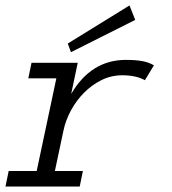

<svg xmlns="http://www.w3.org/2000/svg" viewBox="-68 -686 634 706"><path d="M464.8 -391.1Q432.1 -409.2 381.8 -409.2Q340.8 -409.2 305.4 -391.6Q270 -374 241.5 -345.5Q212.9 -316.9 192.9 -280Q172.9 -243.2 165 -204.1L133.8 -57.1H236.8L225.1 0H-47.9L-36.1 -57.1H66.9L139.2 -397.9H36.1L47.9 -455.1H217.8L193.8 -340.8Q267.1 -465.8 395 -465.8Q430.2 -465.8 454.6 -461.4Q479 -457 498 -445.8ZM429.2 -612.8 192.9 -494.1 181.2 -525.9 408.2 -666Z"/></svg>

Font: Anonymous Pro
Style: Italic
Weight: 400
Italic angle: -12°
Monospace: yes
Designer: Mark Simonson
Version: Version 1.003